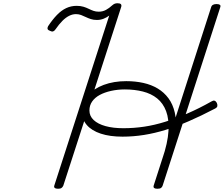

<svg xmlns="http://www.w3.org/2000/svg" viewBox="-20 -1149 1379 1183"><path d="M338 14Q324 14 317.5 9Q311 4 315 -7L653 -1053Q637 -1041 618 -1033.5Q599 -1026 577 -1026Q556 -1026 539.5 -1031.5Q523 -1037 508.5 -1044Q494 -1051 479.5 -1056.5Q465 -1062 448 -1062Q427 -1062 406 -1051.5Q385 -1041 364.5 -1020.5Q344 -1000 321 -967Q315 -958 307 -955.5Q299 -953 288 -959Q276 -963 273.5 -970Q271 -977 276 -987Q303 -1028 330.5 -1056.5Q358 -1085 388 -1099Q418 -1113 452 -1113Q476 -1113 494 -1107.5Q512 -1102 527 -1094.5Q542 -1087 556.5 -1082Q571 -1077 588 -1077Q613 -1077 633 -1088Q653 -1099 670 -1115Q679 -1123 686.5 -1126Q694 -1129 704 -1129Q719 -1129 724.5 -1123.5Q730 -1118 727 -1107L370 -5Q366 4 359 9Q352 14 338 14ZM980 -170Q1014 -269 1018 -342Q1022 -415 1003.5 -464Q985 -513 948.5 -542.5Q912 -572 860.5 -585Q809 -598 749 -598Q705 -598 664.5 -589Q624 -580 594.5 -564Q565 -548 548 -524Q531 -500 531 -468Q531 -434 557 -409.5Q583 -385 630 -372Q677 -359 740 -359Q805 -359 868.5 -368.5Q932 -378 997.5 -398.5Q1063 -419 1134 -449.5Q1205 -480 1283 -524Q1294 -531 1302 -528.5Q1310 -526 1316 -515Q1321 -503 1319 -494.5Q1317 -486 1305 -480Q1219 -435 1144 -402.5Q1069 -370 1001 -349Q933 -328 867 -317.5Q801 -307 735 -307Q657 -307 601 -325.5Q545 -344 515 -378.5Q485 -413 485 -461Q485 -519 521 -561Q557 -603 619 -626Q681 -649 758 -649Q814 -649 863.5 -638Q913 -627 952 -603.5Q991 -580 1018 -543.5Q1045 -507 1057 -455Q1069 -403 1062 -334.5Q1055 -266 1026 -179ZM950 14Q936 14 930 9.5Q924 5 927 -6L1281 -1105Q1284 -1115 1292.5 -1119.5Q1301 -1124 1314 -1124Q1328 -1124 1334.5 -1119.5Q1341 -1115 1337 -1104L982 -5Q979 4 972 9Q965 14 950 14Z"/></svg>

Font: Playwrite CU ExtraLight
Style: Regular
Weight: 250
Designer: Veronika Burian, José Scaglione
Foundry: TypeTogether
Version: Version 1.002